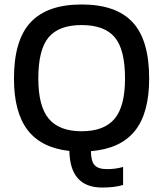

<svg xmlns="http://www.w3.org/2000/svg" viewBox="-20 -674 737 866"><path d="M440.9 171.9Q295.9 171.9 293 6.8Q167 -6.8 105 -86.9Q43 -167 43 -319.8Q43 -493.2 118.2 -573.5Q193.4 -653.8 348.1 -653.8Q503.4 -653.8 578.1 -573.7Q652.8 -493.7 652.8 -319.8Q652.8 -163.1 587.9 -83Q522.9 -2.9 390.1 7.8Q390.6 53.7 407 71.3Q423.3 88.9 463.9 88.9Q500 88.9 535.2 79.1V160.2Q497.6 171.9 440.9 171.9ZM348.1 -82Q449.7 -82 496.8 -138.2Q543.9 -194.3 543.9 -319.8Q543.9 -451.2 497.3 -506.1Q450.7 -561 348.1 -561Q246.1 -561 199.5 -505.9Q152.8 -450.7 152.8 -319.8Q152.8 -194.3 200.2 -138.2Q247.6 -82 348.1 -82Z"/></svg>

Font: Kanit
Style: Regular
Weight: 400
Designer: Katatrad Team
Foundry: CadsonDemak
Version: Version 1.000;PS 001.000;hotconv 1.0.88;makeotf.lib2.5.64775